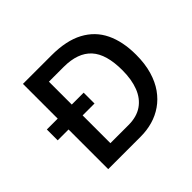

<svg xmlns="http://www.w3.org/2000/svg" viewBox="-152 -856 1051 1051"><g transform="rotate(-45 373.5 -330.0)"><path d="M54 -391H339V-307H54ZM193 0V-92H387Q451 -92 493 -121Q535 -150 555.5 -203Q576 -256 576 -328Q576 -390 563 -435.5Q550 -481 523.5 -510Q497 -539 456.5 -553.5Q416 -568 362 -568H193V-660H359Q473 -660 546 -621Q619 -582 654 -509.5Q689 -437 689 -335Q689 -265 673 -210.5Q657 -156 629 -116.5Q601 -77 563.5 -51Q526 -25 482 -12.5Q438 0 390 0ZM138 0V-660H247V0Z"/></g></svg>

Font: Bricolage Grotesque 96pt ExtraBold Medium
Style: Regular
Weight: 500
Version: Version 1.001;gftools[0.9.33.dev8+g029e19f]